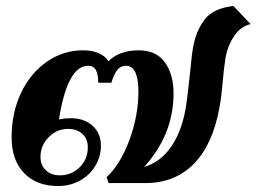

<svg xmlns="http://www.w3.org/2000/svg" viewBox="-20 -615 862 645"><path d="M19 -154Q19 -236 50.5 -302.5Q82 -369 137 -407.5Q192 -446 260 -446Q288 -446 311 -436.5Q334 -427 344 -409Q381 -446 446 -446Q505 -446 534 -405.5Q563 -365 563 -301Q563 -163 464 -54Q518 -70 553.5 -120Q589 -170 603 -247Q609 -281 618 -366Q624 -432 629 -458Q639 -512 667.5 -549.5Q696 -587 764 -595L822 -534Q788 -526 766.5 -494Q745 -462 738 -423Q731 -379 728 -338Q727 -329 724.5 -303.5Q722 -278 717 -253Q695 -130 631.5 -65Q568 0 468 0H345L338 -20Q384 -62 414.5 -144Q445 -226 445 -309Q445 -350 434.5 -372Q424 -394 403 -394Q385 -394 374 -380Q363 -366 354 -337H310Q310 -364 302.5 -379Q295 -394 276 -394Q210 -394 181 -231L178 -214Q200 -218 217 -218Q263 -218 291 -192.5Q319 -167 319 -126Q319 -89 300 -57.5Q281 -26 248 -8Q215 10 175 10Q103 10 61 -33.5Q19 -77 19 -154ZM275 -120Q275 -148 257 -165Q239 -182 208 -182Q171 -182 143.5 -154Q116 -126 116 -88Q116 -60 134 -43Q152 -26 181 -26Q220 -26 247.5 -53Q275 -80 275 -120Z"/></svg>

Font: Fahkwang
Style: Bold Italic
Weight: 700
Italic angle: -10°
Designer: Suppakit Chalermlarp | Katatrad Co.,Ltd.
Foundry: Cadson Demak Co.,Ltd.
Version: Version 1.000; ttfautohint (v1.6)